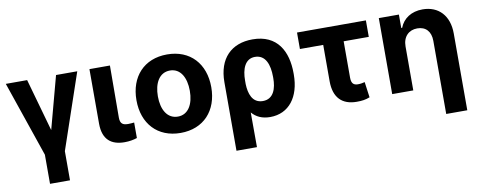

<svg xmlns="http://www.w3.org/2000/svg" viewBox="-64 -853 3383 1357"><g transform="rotate(-10 1627.5 -174.5)"><path d="M17 -545.5 202.1 -4.6V204.5H345.5V-4.6L529.8 -545.5H377.5L276.3 -168.3L170.1 -545.5Z M617.2 -545.5V-152.7C617.9 -39.1 677.6 6.4 773.1 6.4C806.8 6.4 838.1 0.7 862.9 -7.8V-119C850.9 -117.9 834.5 -116.1 820 -116.1C782.7 -116.1 762.8 -127.1 762.4 -170.8L764.2 -545.5Z M1174.7 10.7C1340.2 10.7 1443.2 -102.6 1443.2 -270.6C1443.2 -439.6 1340.2 -552.6 1174.7 -552.6C1009.2 -552.6 906.2 -439.6 906.2 -270.6C906.2 -102.6 1009.2 10.7 1174.7 10.7ZM1060 -271.7C1060 -366.8 1099.1 -437.1 1175.4 -437.1C1250.4 -437.1 1289.4 -366.8 1289.4 -271.7C1289.4 -176.5 1250.4 -106.5 1175.4 -106.5C1099.1 -106.5 1060 -176.5 1060 -271.7Z M1540.5 -288.4V203.1H1687.5L1686.8 -45.8C1717.7 -10.3 1759.2 9.9 1817.5 9.9C1952.1 9.9 2033 -96.6 2033 -257.1V-267C2033 -422.6 1966.6 -552.6 1788 -552.6C1636.7 -552.6 1540.5 -459.5 1540.5 -288.4ZM1686.4 -248.6V-274.5C1686.1 -357.2 1712.7 -427.6 1783.7 -427.6C1859.7 -427.6 1885.7 -353.7 1885.7 -267V-257.1C1886 -185.4 1864 -110.4 1785.9 -110.4C1708.5 -110.4 1688.6 -183.9 1686.4 -248.6Z M2601.2 -545.5H2106.9V-427.2H2274.1V-166.2C2274.1 -47.6 2334.5 9.9 2438.2 9.9C2476.2 9.9 2502.1 6.4 2532.3 -5.7L2517 -117.5C2501.4 -114 2490.1 -110.4 2468 -110.4C2439.3 -110.4 2420.8 -122.5 2420.8 -165.5V-427.2H2601.2Z M2845.2 -315.3C2845.2 -385.7 2887.8 -426.8 2948.5 -426.8C3009.6 -426.8 3045.5 -387.1 3045.5 -320.3V204.5H3196.7V-347.3C3196.7 -474.8 3122.9 -552.6 3008.5 -552.6C2927.9 -552.6 2869 -513.1 2844.5 -449.2H2838.1V-545.5H2693.9V0H2845.2Z"/></g></svg>

Font: Margiela Sans
Style: Bold
Weight: 700
Designer: Stefan Endress, Andreas Faust
Version: Version 1.100;FEAKit 1.0